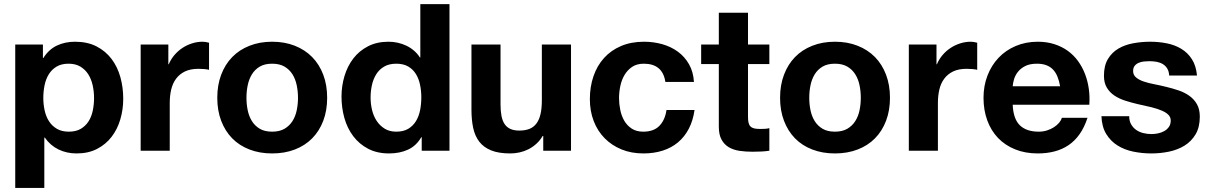

<svg xmlns="http://www.w3.org/2000/svg" viewBox="-20 -734 5892 935"><path d="M189 -517.1V-451.2H190.9Q217.3 -493.2 256.8 -512Q296.4 -530.8 345.2 -530.8Q405.8 -530.8 450 -508.1Q494.1 -485.4 523.2 -447Q552.2 -408.7 566.2 -358.4Q580.1 -308.1 580.1 -252.9Q580.1 -200.7 565.9 -152.6Q551.8 -104.5 523.4 -67.6Q495.1 -30.8 452.6 -8.8Q410.2 13.2 353 13.2Q304.7 13.2 264.6 -6.3Q224.6 -25.9 198.2 -64H195.8V181.2H54.2V-517.1ZM314.9 -92.8Q350.1 -92.8 373.5 -106.7Q397 -120.6 411.4 -143.3Q425.8 -166 431.9 -195.8Q438 -225.6 438 -256.8Q438 -288.1 431.4 -318.1Q424.8 -348.1 410.2 -371.6Q395.5 -395 371.8 -409.4Q348.1 -423.8 314 -423.8Q279.3 -423.8 255.6 -409.7Q231.9 -395.5 217.5 -372.1Q203.1 -348.6 197 -318.6Q190.9 -288.6 190.9 -256.8Q190.9 -225.6 197.5 -195.8Q204.1 -166 218.8 -143.3Q233.4 -120.6 257.1 -106.7Q280.8 -92.8 314.9 -92.8Z M799.8 -517.1V-420.9H801.8Q812 -445.3 829.1 -465.6Q846.2 -485.8 867.9 -500.2Q889.6 -514.6 915 -522.7Q940.4 -530.8 966.8 -530.8Q973.6 -530.8 981.7 -529.5Q989.7 -528.3 998 -525.9V-394Q988.3 -396.5 973.9 -397.7Q959.5 -398.9 946.8 -398.9Q907.2 -398.9 880.6 -386Q854 -373 837.4 -350.6Q820.8 -328.1 813.7 -297.9Q806.6 -267.6 806.6 -232.9V0H665V-517.1Z M1038.1 -257.8Q1038.1 -319.8 1057.1 -370.1Q1076.2 -420.4 1110.8 -456.1Q1145.5 -491.7 1195.1 -511.2Q1244.6 -530.8 1305.2 -530.8Q1366.2 -530.8 1415.8 -511.2Q1465.3 -491.7 1500.2 -456.1Q1535.2 -420.4 1554.2 -370.1Q1573.2 -319.8 1573.2 -257.8Q1573.2 -195.8 1554.2 -145.8Q1535.2 -95.7 1500.2 -60.3Q1465.3 -24.9 1415.8 -5.9Q1366.2 13.2 1305.2 13.2Q1244.6 13.2 1195.1 -5.9Q1145.5 -24.9 1110.8 -60.3Q1076.2 -95.7 1057.1 -145.8Q1038.1 -195.8 1038.1 -257.8ZM1180.2 -257.8Q1180.2 -226.6 1186.3 -197Q1192.4 -167.5 1206.8 -144.3Q1221.2 -121.1 1245.1 -106.9Q1269 -92.8 1305.2 -92.8Q1341.3 -92.8 1365.5 -106.9Q1389.6 -121.1 1404.3 -144.3Q1418.9 -167.5 1425 -197Q1431.2 -226.6 1431.2 -257.8Q1431.2 -289.1 1425 -318.8Q1418.9 -348.6 1404.3 -372.1Q1389.6 -395.5 1365.5 -409.7Q1341.3 -423.8 1305.2 -423.8Q1269 -423.8 1245.1 -409.7Q1221.2 -395.5 1206.8 -372.1Q1192.4 -348.6 1186.3 -318.8Q1180.2 -289.1 1180.2 -257.8Z M2031.7 -65.9Q2006.8 -23.4 1966.6 -5.1Q1926.3 13.2 1875 13.2Q1816.4 13.2 1772.9 -9.5Q1729.5 -32.2 1700.4 -70.6Q1671.4 -108.9 1657.2 -158.9Q1643.1 -209 1643.1 -263.2Q1643.1 -315.4 1657.5 -363.5Q1671.9 -411.6 1700.4 -449Q1729 -486.3 1772 -508.5Q1814.9 -530.8 1872.1 -530.8Q1895 -530.8 1917 -525.9Q1939 -521 1959 -511.5Q1979 -502 1995.8 -487.5Q2012.7 -473.1 2024.9 -454.1H2026.9V-713.9H2168.9V0H2033.7V-65.9ZM2031.7 -259.8Q2031.7 -291.5 2025.6 -321Q2019.5 -350.6 2005.4 -373.5Q1991.2 -396.5 1967.8 -410.2Q1944.3 -423.8 1909.7 -423.8Q1875 -423.8 1851.1 -409.9Q1827.1 -396 1812.5 -372.8Q1797.9 -349.6 1791.3 -320.1Q1784.7 -290.5 1784.7 -258.8Q1784.7 -228.5 1791.7 -198.7Q1798.8 -168.9 1814.2 -145.5Q1829.6 -122.1 1853.3 -107.4Q1877 -92.8 1909.7 -92.8Q1944.8 -92.8 1968.3 -106.9Q1991.7 -121.1 2005.9 -144.5Q2020 -168 2025.9 -198Q2031.7 -228 2031.7 -259.8Z M2625.5 0V-71.8H2622.6Q2609.4 -49.3 2591.3 -33.2Q2573.2 -17.1 2552.7 -6.8Q2532.2 3.4 2509.8 8.3Q2487.3 13.2 2464.8 13.2Q2408.2 13.2 2371.6 -1.7Q2335 -16.6 2313.7 -44.4Q2292.5 -72.3 2284.2 -111.6Q2275.9 -150.9 2275.9 -199.2V-517.1H2417.5V-225.1Q2417.5 -193.4 2422.1 -169.4Q2426.8 -145.5 2437.5 -129.6Q2448.2 -113.8 2465.8 -106Q2483.4 -98.1 2508.8 -98.1Q2537.6 -98.1 2558.3 -106.4Q2579.1 -114.7 2592.5 -132.8Q2606 -150.9 2612.3 -178.7Q2618.7 -206.5 2618.7 -246.1V-517.1H2760.7V0Z M3220.2 -335Q3207 -423.8 3115.2 -423.8Q3081.1 -423.8 3058.1 -408.2Q3035.2 -392.6 3021 -368.4Q3006.8 -344.2 3000.7 -314.5Q2994.6 -284.7 2994.6 -255.9Q2994.6 -228 3000.5 -199Q3006.3 -169.9 3020 -146.2Q3033.7 -122.6 3056.4 -107.7Q3079.1 -92.8 3112.3 -92.8Q3163.6 -92.8 3191.2 -121.3Q3218.8 -149.9 3225.6 -198.2H3362.3Q3355 -147 3334.5 -107.4Q3314 -67.9 3282 -41Q3250 -14.2 3207.3 -0.5Q3164.6 13.2 3113.3 13.2Q3054.7 13.2 3006.8 -6.3Q2959 -25.9 2924.6 -60.8Q2890.1 -95.7 2871.3 -144.3Q2852.5 -192.9 2852.5 -251Q2852.5 -311.5 2870.1 -362.8Q2887.7 -414.1 2921.4 -451.4Q2955.1 -488.8 3004.2 -509.8Q3053.2 -530.8 3116.2 -530.8Q3162.6 -530.8 3205.1 -518.8Q3247.6 -506.8 3281 -482.4Q3314.5 -458 3335.4 -421.1Q3356.4 -384.3 3359.4 -335Z M3726.6 -517.1V-421.9H3622.6V-166Q3622.6 -147.9 3625.2 -136.5Q3627.9 -125 3634.8 -118.2Q3641.6 -111.3 3653.1 -108.6Q3664.6 -106 3682.6 -106Q3694.8 -106 3705.8 -106.7Q3716.8 -107.4 3726.6 -109.9V0Q3708.5 2.9 3686.8 3.9Q3665 4.9 3643.6 4.9Q3610.8 4.9 3581.1 0.5Q3551.3 -3.9 3529.1 -17.1Q3506.8 -30.3 3493.7 -54.2Q3480.5 -78.1 3480.5 -117.2V-421.9H3394.5V-517.1H3480.5V-671.9H3622.6V-517.1Z M3778.8 -257.8Q3778.8 -319.8 3797.9 -370.1Q3816.9 -420.4 3851.6 -456.1Q3886.2 -491.7 3935.8 -511.2Q3985.4 -530.8 4045.9 -530.8Q4106.9 -530.8 4156.5 -511.2Q4206.1 -491.7 4241 -456.1Q4275.9 -420.4 4294.9 -370.1Q4314 -319.8 4314 -257.8Q4314 -195.8 4294.9 -145.8Q4275.9 -95.7 4241 -60.3Q4206.1 -24.9 4156.5 -5.9Q4106.9 13.2 4045.9 13.2Q3985.4 13.2 3935.8 -5.9Q3886.2 -24.9 3851.6 -60.3Q3816.9 -95.7 3797.9 -145.8Q3778.8 -195.8 3778.8 -257.8ZM3920.9 -257.8Q3920.9 -226.6 3927 -197Q3933.1 -167.5 3947.5 -144.3Q3961.9 -121.1 3985.8 -106.9Q4009.8 -92.8 4045.9 -92.8Q4082 -92.8 4106.2 -106.9Q4130.4 -121.1 4145 -144.3Q4159.7 -167.5 4165.8 -197Q4171.9 -226.6 4171.9 -257.8Q4171.9 -289.1 4165.8 -318.8Q4159.7 -348.6 4145 -372.1Q4130.4 -395.5 4106.2 -409.7Q4082 -423.8 4045.9 -423.8Q4009.8 -423.8 3985.8 -409.7Q3961.9 -395.5 3947.5 -372.1Q3933.1 -348.6 3927 -318.8Q3920.9 -289.1 3920.9 -257.8Z M4540.5 -517.1V-420.9H4542.5Q4552.7 -445.3 4569.8 -465.6Q4586.9 -485.8 4608.6 -500.2Q4630.4 -514.6 4655.8 -522.7Q4681.2 -530.8 4707.5 -530.8Q4714.4 -530.8 4722.4 -529.5Q4730.5 -528.3 4738.8 -525.9V-394Q4729 -396.5 4714.6 -397.7Q4700.2 -398.9 4687.5 -398.9Q4647.9 -398.9 4621.3 -386Q4594.7 -373 4578.1 -350.6Q4561.5 -328.1 4554.4 -297.9Q4547.4 -267.6 4547.4 -232.9V0H4405.8V-517.1Z M4911.6 -224.1Q4914.6 -154.8 4946.5 -123.8Q4978.5 -92.8 5038.6 -92.8Q5060.1 -92.8 5078.9 -98.9Q5097.7 -105 5112.5 -114.5Q5127.4 -124 5137.5 -136Q5147.5 -147.9 5150.9 -160.2H5275.9Q5260.7 -113.8 5237.5 -80.8Q5214.4 -47.9 5183.6 -27.1Q5152.8 -6.3 5115.2 3.4Q5077.6 13.2 5033.7 13.2Q4972.7 13.2 4923.6 -6.6Q4874.5 -26.4 4840.3 -62Q4806.2 -97.7 4787.8 -147.7Q4769.5 -197.8 4769.5 -257.8Q4769.5 -315.9 4788.8 -366Q4808.1 -416 4842.8 -452.6Q4877.4 -489.3 4926.3 -510Q4975.1 -530.8 5033.7 -530.8Q5077.6 -530.8 5114.3 -519Q5150.9 -507.3 5179.7 -486.6Q5208.5 -465.8 5229.5 -437Q5250.5 -408.2 5263.7 -374Q5276.9 -339.8 5282.2 -301.8Q5287.6 -263.7 5284.7 -224.1ZM5142.6 -314Q5137.7 -341.3 5129.2 -361.8Q5120.6 -382.3 5107.2 -396Q5093.8 -409.7 5074.7 -416.7Q5055.7 -423.8 5029.8 -423.8Q4995.1 -423.8 4972.7 -412.4Q4950.2 -400.9 4937 -384Q4923.8 -367.2 4918.2 -348.1Q4912.6 -329.1 4911.6 -314Z M5479 -168Q5479 -145 5488.3 -128.7Q5497.6 -112.3 5512.7 -101.6Q5527.8 -90.8 5547.6 -85.9Q5567.4 -81.1 5587.9 -81.1Q5603 -81.1 5619.4 -84.5Q5635.7 -87.9 5649.4 -95.5Q5663.1 -103 5672.1 -115.7Q5681.2 -128.4 5681.2 -147Q5681.2 -163.1 5670.2 -174.6Q5659.2 -186 5638.4 -195.1Q5617.7 -204.1 5587.9 -211.7Q5558.1 -219.2 5520 -227.1Q5488.8 -234.4 5459.2 -243.9Q5429.7 -253.4 5406.7 -268.8Q5383.8 -284.2 5369.9 -307.4Q5356 -330.6 5356 -365.2Q5356 -414.6 5375.5 -446.8Q5395 -479 5426.8 -497.6Q5458.5 -516.1 5499 -523.4Q5539.6 -530.8 5581.1 -530.8Q5623 -530.8 5662.4 -522.9Q5701.7 -515.1 5732.9 -496.1Q5764.2 -477.1 5784.4 -445.6Q5804.7 -414.1 5809.1 -366.2H5673.8Q5672.4 -386.7 5664.3 -400.1Q5656.2 -413.6 5643.1 -421.6Q5629.9 -429.7 5613 -432.9Q5596.2 -436 5577.1 -436Q5564.9 -436 5551 -434.6Q5537.1 -433.1 5525.4 -428.2Q5513.7 -423.3 5505.9 -413.8Q5498 -404.3 5498 -388.2Q5498 -369.1 5512 -357.2Q5525.9 -345.2 5548.6 -337.4Q5571.3 -329.6 5600.3 -324Q5629.4 -318.4 5659.2 -311Q5689.9 -303.7 5719.5 -293.7Q5749 -283.7 5772 -267.3Q5794.9 -251 5808.8 -226.6Q5822.8 -202.1 5822.8 -166Q5822.8 -114.7 5802.5 -80.3Q5782.2 -45.9 5748.8 -25.1Q5715.3 -4.4 5673.1 4.4Q5630.9 13.2 5586.9 13.2Q5542 13.2 5499 4.4Q5456.1 -4.4 5422.4 -25.4Q5388.7 -46.4 5367.2 -81.3Q5345.7 -116.2 5343.8 -168Z"/></svg>

Font: XB Khoramshahr
Style: Bold
Weight: 700
Designer: Behnam
Foundry: Irmug
Version: Version 8.005 2009